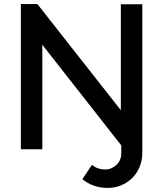

<svg xmlns="http://www.w3.org/2000/svg" viewBox="-20 -730 798 939"><path d="M187 -511V0H82V-710H163L571 -191V-709H676V16Q676 55 662.5 87Q649 119 625 142Q601 165 571 177Q541 189 507 189Q472 189 440.5 178.5Q409 168 383 146L430 76Q443 88 460 93.5Q477 99 495 99Q510 99 524 93Q538 87 549.5 76.5Q561 66 567 51.5Q573 37 573 20V-19Z"/></svg>

Font: Rising Sun Medium
Style: Regular
Weight: 500
Designer: Matt McInerney, Pablo Impallari, Rodrigo Fuenzalida (Raleway font), Stephen Hutchings (Greek), Cristiano Sobral (main ch
Foundry: The Rising Sun Project Authors
Version: Version 4.327; ttfautohint (v1.8.4.7-5d5b-dirty)